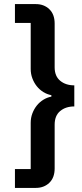

<svg xmlns="http://www.w3.org/2000/svg" viewBox="-20 -780 403 938"><path d="M155 -760Q195 -760 221 -735Q247 -710 247 -665V-451Q247 -408 274 -385.5Q301 -363 343 -363V-260Q301 -260 274 -237.5Q247 -215 247 -171V43Q247 88 221 113Q195 138 155 138H53V46H130V-180Q130 -204 138 -225.5Q146 -247 159.5 -264Q173 -281 191.5 -292.5Q210 -304 231 -308V-315Q210 -319 191.5 -330.5Q173 -342 159.5 -359Q146 -376 138 -397.5Q130 -419 130 -443V-668H53V-760Z"/></svg>

Font: IBM Plex Sans Devanagari SemiBold
Style: Regular
Weight: 600
Designer: Mike Abbink, Paul van der Laan, Pieter van Rosmalen, Erin McLaughlin
Foundry: Bold Monday
Version: Version 1.1